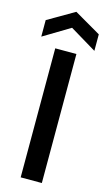

<svg xmlns="http://www.w3.org/2000/svg" viewBox="-148 -953 560 999"><g transform="rotate(15 132.0 -453.5)"><path d="M189 -695V0H75V-695ZM132 -821 -11 -735V-824L132 -907L275 -824V-735Z"/></g></svg>

Font: Poppins-Tabular Medium
Style: Regular
Weight: 500
Designer: Ninad Kale (Devanagari), Jonny Pinhorn (Latin)
Foundry: Indian Type Foundry
Version: Version 4.004